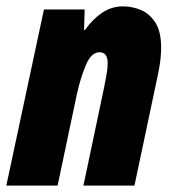

<svg xmlns="http://www.w3.org/2000/svg" viewBox="-33 -583 544 603"><path d="M-13.2 0 105 -553.2H232.9L231 -488.8H233.9Q258.3 -523.4 288.1 -543.2Q317.9 -563 353 -563Q382.8 -563 410.2 -551.3Q437.5 -539.6 455.3 -511.5Q473.1 -483.4 473.1 -433.1Q473.1 -418 471.2 -398.7Q469.2 -379.4 463.9 -353L389.2 0H229L293.9 -308.1Q298.3 -329.6 301.8 -350.1Q305.2 -370.6 305.2 -383.8Q305.2 -418.9 279.8 -418.9Q253.9 -418.9 237.1 -379.6Q220.2 -340.3 208 -285.2L147.9 0Z"/></svg>

Font: Open Sans Condensed ExtraBold
Style: Italic
Weight: 800
Width: 3
Italic angle: -12°
Designer: Monotype Design Team
Foundry: Monotype Imaging Inc.
Version: Version 3.003; ttfautohint (v1.8.4)